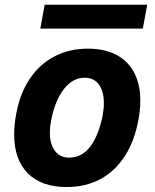

<svg xmlns="http://www.w3.org/2000/svg" viewBox="-20 -760 640 793"><path d="M38.5 -205Q38.5 -245 46.5 -287Q62 -373.5 103 -434.5Q144 -495.5 205.2 -527.2Q266.5 -559 342.5 -559Q412 -559 460.5 -533.5Q509 -508 534.2 -460Q559.5 -412 559.5 -344.5Q559.5 -308 552 -266.5Q536 -178 495.8 -115.5Q455.5 -53 394.5 -20.2Q333.5 12.5 255.5 12.5Q151 12.5 94.8 -44.2Q38.5 -101 38.5 -205ZM404 -283Q409 -309.5 409 -334.5Q409 -382.5 388.5 -410.8Q368 -439 330 -439Q279.5 -439 243 -391Q206.5 -343 191 -262Q186 -237 186 -212.5Q186 -165 206.8 -137Q227.5 -109 265.5 -109Q319 -109 353.5 -155.5Q388 -202 404 -283ZM164.5 -740.5H588L570 -642H146.5Z"/></svg>

Font: JuliaMono ExtraBold
Style: Italic
Weight: 800
Italic angle: -9°
Monospace: yes
Designer: cormullion
Foundry: corm
Version: Version 0.057; ttfautohint (v1.8.4)